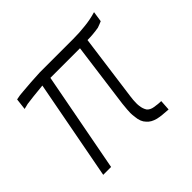

<svg xmlns="http://www.w3.org/2000/svg" viewBox="-129 -664 812 812"><g transform="rotate(-45 277.5 -258.0)"><path d="M89 -444Q49 -439 49 -439L25 -433L31 -484Q52 -489 74 -490L125 -494L179 -497H379Q417 -497 450 -501Q485 -504 522 -515L515 -468Q509 -465 502 -462.5Q495 -460 487 -457Q453 -451 419 -451L379 -155Q376 -134 376 -117Q376 -105 377 -100Q379 -81 388 -67Q398 -55 417 -52Q441 -48 457 -48L454 -1Q414 -3 392 -8Q364 -15 350 -32Q334 -48 331 -79Q329 -95 329 -105Q329 -119 333 -157L372 -449H195L110 -1H63L148 -450Z"/></g></svg>

Font: Bellota Text Light
Style: Italic
Weight: 300
Italic angle: -7.5°
Designer: Kemie Guaida
Foundry: Kemie Guaida
Version: Version 4.001